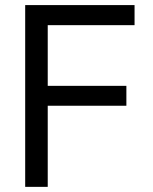

<svg xmlns="http://www.w3.org/2000/svg" viewBox="-20 -727 597 747"><path d="M78 -707.2H503.5V-629.1H165.7V-393H471.7V-315.6H165.7V0H78Z"/></svg>

Font: Pretendard Variable
Style: Regular
Weight: 400
Designer: Base glyphs from Inter by Rasmus Andersson; Hangul glyphs from Noto Sans CJK(Source Han Sans) by Jang Soo-young and Kang
Foundry: Kil Hyung-jin
Version: Version 1.100;FEAKit 1.0